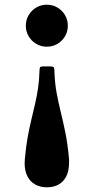

<svg xmlns="http://www.w3.org/2000/svg" viewBox="-20 -555 399 818"><path d="M269 -445.5Q269 -470.2 257 -490.6Q245 -511 224.6 -523Q204.3 -535 179.5 -535Q154.8 -535 134.5 -523Q114.2 -511 102.1 -490.6Q90 -470.2 90 -445.5Q90 -420.7 102.1 -400.4Q114.2 -380 134.5 -368Q154.8 -356 179.5 -356Q204.3 -356 224.6 -368Q245 -380 257 -400.4Q269 -420.7 269 -445.5ZM86 121.5Q85.7 126.5 85.4 131.2Q85 136 85 140.5Q85 173.5 96.9 196.4Q108.7 219.3 130.1 231.1Q151.5 243 180 243Q208.5 243 229.6 231.1Q250.8 219.3 262.4 196.4Q274 173.5 274 140.5Q274 136 274.3 131.2Q274.5 126.5 274 121.5Q268.3 58 258.5 10.1Q248.8 -37.7 238.6 -78.6Q228.5 -119.5 220.9 -161.2Q213.3 -203 211.8 -254Q211.5 -264.2 209.1 -268.1Q206.8 -272 195.5 -272H162.8Q152.5 -272 150.5 -268Q148.5 -264 148.3 -254.7Q147.3 -213.5 142 -178.7Q136.8 -144 129.2 -111.5Q121.7 -79 113.4 -44.5Q105 -10 97.7 30.4Q90.5 70.7 86 121.5Z"/></svg>

Font: Besley
Style: Regular
Weight: 400
Designer: Owen Earl
Foundry: indestructible type*
Version: Version 4.000